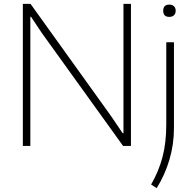

<svg xmlns="http://www.w3.org/2000/svg" viewBox="-20 -760 1009 1000"><path d="M767 201Q807 132 826.5 57.5Q846 -17 846 -112V-540H886V-92Q886 -8 862.5 71.5Q839 151 796 220ZM862 -672Q830 -672 830 -704Q830 -736 862 -736Q877 -736 886 -727.5Q895 -719 895 -704Q895 -689 886 -680.5Q877 -672 862 -672ZM99 -740H139L558 -156L619 -66H623V-740H662V0H621L198 -588L142 -672H138V0H99Z"/></svg>

Font: Encode Sans Normal
Style: Thin
Weight: 100
Designer: Pablo Impallari, Andres Torresi
Foundry: Pablo Impallari, Andres Torresi
Version: Version 1.000; ttfautohint (v1.00) -l 8 -r 50 -G 200 -x 14 -